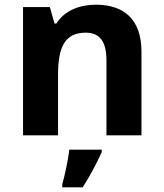

<svg xmlns="http://www.w3.org/2000/svg" viewBox="-20 -576 697 817"><path d="M388 -556C320 -556 255 -532 220 -476H212L192 -546H78V0H227V-257C227 -373 254 -437 345 -437C406 -437 433 -397 433 -319V0H582V-356C582 -496 505 -556 388 -556ZM413 71V61H275C270 104 256 169 245 208V221H332C366 168 393 115 413 71Z"/></svg>

Font: Noto Sans Arabic UI
Style: Bold
Weight: 700
Designer: Monotype Design Team, Nadine Chahine and Nizar Qandah
Foundry: Monotype Imaging Inc.
Version: Version 2.010